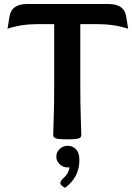

<svg xmlns="http://www.w3.org/2000/svg" viewBox="-20 -670 644 934"><path d="M243.7 -552.7H163.6Q83 -552.7 16.6 -530.3L26.4 -590.3Q36.1 -650.4 111.3 -650.4H508.8Q584 -650.4 593.8 -590.3L603.5 -530.3Q534.2 -552.7 452.6 -552.7H370.6V-267.6Q370.6 -156.2 373 -94.7Q375.5 -33.2 375.5 -12.7Q375.5 -2.9 365 2.4Q354.5 7.8 307.1 7.8Q260.3 7.8 249.5 2.4Q238.8 -2.9 238.8 -12.7Q238.8 -33.2 241.2 -94.7Q243.7 -156.2 243.7 -267.6ZM296.4 243.7Q273.4 231.4 273.4 220.2Q273.4 209.5 293.2 192.1Q313 174.8 318.4 143.6Q314 144.5 309.6 144.5Q286.6 144.5 270.3 128.9Q253.9 113.3 253.9 91.8Q253.9 70.3 270.3 54.7Q286.6 39.1 309.6 39.1Q332 39.1 348.1 54.7Q366.2 71.8 366.2 108.4Q366.2 192.4 296.4 243.7Z"/></svg>

Font: Bainsley
Style: Bold
Weight: 700
Designer: Paul James MIller
Foundry: High-Logic / Made with FontCreator
Version: Version 1.411;March 28, 2021;FontCreator 13.0.0.2683 64-bit